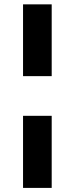

<svg xmlns="http://www.w3.org/2000/svg" viewBox="-20 -748 352 904"><path d="M88.5 -202.7H223.4V136.7H88.5ZM223.4 -727.5V-389.5H88.5V-727.5Z"/></svg>

Font: Inter Tight
Style: Regular
Weight: 400
Designer: Rasmus Andersson
Foundry: rsms
Version: Version 3.002